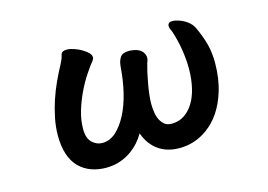

<svg xmlns="http://www.w3.org/2000/svg" viewBox="-77 -628 1154 827"><g transform="rotate(-15 500.0 -214.5)"><path d="M275.9 -482.4Q288.6 -481.9 305.7 -475.6Q330.1 -467.3 350.1 -452.6Q363.3 -443.4 369.6 -433.1Q372.6 -427.2 372.6 -421.4Q372.6 -415 368.7 -409.7Q351.1 -388.2 330.8 -357.4Q310.5 -326.7 293 -289.8Q275.4 -252.9 263.4 -212.9Q251.5 -172.9 251.5 -132.8Q251.5 -92.3 271.5 -73.2Q291 -54.2 317.4 -54.2Q349.6 -54.2 377 -78.1Q404.8 -103 426 -143.8Q447.3 -184.6 460.2 -238.3Q473.1 -292 477.1 -350.1Q479 -376 489.7 -392.1Q500 -407.7 528.3 -407.7Q531.7 -407.7 535.6 -407.7Q573.2 -404.8 588.9 -384.8Q597.7 -373 597.7 -359.4Q597.7 -348.6 591.8 -335.9Q582 -302.7 573.2 -253.4Q563 -198.2 563 -163.1Q563 -147 564.7 -134.3Q566.4 -121.6 567.4 -115.2Q574.7 -83.5 594.2 -67.4Q606.4 -57.1 627 -57.1Q657.7 -57.1 681.6 -72.3Q706.1 -87.9 723.6 -115.7Q741.2 -143.6 750.2 -182.9Q759.3 -222.2 759.3 -268.6Q759.3 -309.1 752 -354Q744.6 -398.9 731.4 -438.5Q725.6 -452.1 724.1 -455.6Q722.2 -461.9 722.2 -468Q722.2 -474.1 726.6 -478.5Q731.4 -483.4 743.9 -483.4Q756.3 -483.4 772.9 -477.5Q790.5 -471.7 808.1 -459Q825.7 -445.8 834 -428.2Q857.4 -377.4 866.2 -339.4Q874.5 -303.2 874.5 -263.7Q874.5 -192.4 856 -134.3Q826.2 -38.1 758.3 11.7Q701.7 53.2 631.8 53.2Q563 53.2 520 10.3Q495.6 -14.2 481.9 -52.7Q457.5 -10.3 419.9 16.6Q397 33.2 368.7 43Q339.8 53.2 304.7 53.2Q269.5 53.2 238.8 42Q208 30.8 185.5 8.1Q163.1 -14.6 151.1 -50.3Q139.2 -85.9 139.2 -133.8Q139.2 -171.4 147 -210.9Q162.6 -288.6 197.3 -363.3Q213.9 -398.9 230.5 -429.2Q236.3 -440.9 239.5 -448.7Q242.7 -456.5 243.9 -462.6Q245.1 -468.8 246.6 -471.4Q248 -474.1 249.5 -475.6Q251 -477.1 252.4 -478Q253.9 -479 255.4 -479.7Q256.8 -480.5 260.3 -481.4Q263.7 -482.4 268.3 -482.4Q272.9 -482.4 275.9 -482.4Z"/></g></svg>

Font: Bakudai
Style: Medium
Weight: 500
Version: Version 1.48